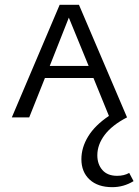

<svg xmlns="http://www.w3.org/2000/svg" viewBox="-20 -486 575 795"><path d="M533 264Q492 289 445 289Q385 289 351 257.5Q317 226 317 173Q317 125 345 79Q373 33 431 -6L367 -163H166L101 0H29L227 -466H307L506 0Q444 32 413.5 72.5Q383 113 383 157Q383 194 404 218Q425 242 465 242Q494 242 515 230ZM347 -213 265 -413 186 -213Z"/></svg>

Font: Ysabeau SC
Style: Regular
Weight: 400
Designer: Christian Thalmann (Catharsis Fonts)
Version: Version 0.003